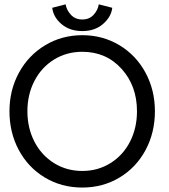

<svg xmlns="http://www.w3.org/2000/svg" viewBox="-20 -830 760 862"><path d="M484 -795Q479.5 -754.5 442.8 -722.5Q406 -690.5 349.5 -690.5Q293 -690.5 256.2 -721.8Q219.5 -753 214.5 -795L274.5 -810.5Q279 -784.5 298.5 -763.5Q318 -742.5 349.5 -742.5Q381 -742.5 400.2 -763.5Q419.5 -784.5 423.5 -810.5ZM22.5 -330.5Q22.5 -425.5 65.2 -503.8Q108 -582 183 -627Q258 -672 349.5 -672Q441.5 -672 516.2 -627Q591 -582 633.2 -503.8Q675.5 -425.5 675.5 -330.5Q675.5 -235 633.8 -156.8Q592 -78.5 517 -33.2Q442 12 349.5 12Q256 12 181 -33.2Q106 -78.5 64.2 -156.8Q22.5 -235 22.5 -330.5ZM595 -330.5Q595 -444.5 525.8 -521Q456.5 -597.5 349.5 -597.5Q279 -597.5 222.5 -562.5Q166 -527.5 134.5 -466.5Q103 -405.5 103 -330.5Q103 -255.5 134.5 -194.2Q166 -133 222.5 -97.8Q279 -62.5 349.5 -62.5Q420 -62.5 476.5 -98Q533 -133.5 564 -194.5Q595 -255.5 595 -330.5Z"/></svg>

Font: League Spartan
Style: Regular
Weight: 350
Foundry: The League of Moveable Type
Version: Version 2.002